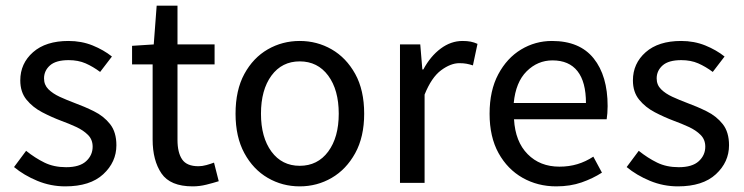

<svg xmlns="http://www.w3.org/2000/svg" viewBox="-20 -643 2615 675"><path d="M209.5 12.2Q158.2 12.2 111.1 -7.3Q64 -26.9 29.3 -55.7L71.8 -112.8Q103.5 -87.4 136.5 -71.3Q169.4 -55.2 212.4 -55.2Q259.8 -55.2 282.7 -76.2Q305.7 -97.2 305.7 -127.4Q305.7 -152.3 289.3 -168.7Q272.9 -185.1 247.6 -196.8Q222.2 -208.5 195.3 -218.3Q161.6 -231 128.4 -248.3Q95.2 -265.6 73.2 -292.5Q51.3 -319.3 51.3 -360.4Q51.3 -419.9 96.2 -459.5Q141.1 -499 220.7 -499Q266.6 -499 305.7 -483.2Q344.7 -467.3 373.5 -444.3L332 -390.1Q307.1 -408.7 281 -420.2Q254.9 -431.6 221.2 -431.6Q176.8 -431.6 155.8 -413.1Q134.8 -394.5 134.8 -367.2Q134.8 -344.7 150.1 -329.3Q165.5 -314 189.9 -302.7Q214.4 -291.5 241.7 -281.2Q276.4 -268.6 310.5 -251.7Q344.7 -234.9 366.9 -206.8Q389.2 -178.7 389.2 -132.3Q389.2 -73.2 343 -30.5Q296.9 12.2 209.5 12.2Z M657.2 12.2Q578.6 12.2 547.6 -33.4Q516.6 -79.1 516.6 -152.3V-416.5H444.3V-481.9L520.5 -486.8L530.8 -623H604V-486.8H734.4V-416.5H604V-151.4Q604 -106.4 620.4 -82.5Q636.7 -58.6 677.7 -58.6Q690.9 -58.6 705.8 -62.7Q720.7 -66.9 732.4 -71.3L749 -5.9Q728.5 0.5 705.1 6.3Q681.6 12.2 657.2 12.2Z M1033.7 12.2Q972.7 12.2 921.4 -17.6Q870.1 -47.4 839.1 -104.5Q808.1 -161.6 808.1 -243.2Q808.1 -326.2 839.1 -383.1Q870.1 -439.9 921.4 -469.5Q972.7 -499 1033.7 -499Q1094.7 -499 1146 -469.5Q1197.3 -439.9 1228.8 -383.1Q1260.3 -326.2 1260.3 -243.2Q1260.3 -161.6 1228.8 -104.5Q1197.3 -47.4 1146 -17.6Q1094.7 12.2 1033.7 12.2ZM1033.7 -60.1Q1096.7 -60.1 1133.8 -110.1Q1170.9 -160.2 1170.9 -243.2Q1170.9 -327.1 1133.8 -377.2Q1096.7 -427.2 1033.7 -427.2Q971.2 -427.2 934.3 -377.2Q897.5 -327.1 897.5 -243.2Q897.5 -160.2 934.3 -110.1Q971.2 -60.1 1033.7 -60.1Z M1386.2 0V-486.8H1457.5L1464.8 -398.9H1468.3Q1493.2 -445.3 1529.3 -472.2Q1565.4 -499 1606 -499Q1622.6 -499 1634.8 -496.6Q1647 -494.1 1658.7 -488.8L1642.6 -413.1Q1630.4 -417 1620.1 -418.9Q1609.9 -420.9 1594.7 -420.9Q1564.5 -420.9 1530.8 -396Q1497.1 -371.1 1472.7 -310.5V0Z M1935.5 12.2Q1870.6 12.2 1817.4 -17.8Q1764.2 -47.9 1732.7 -104.7Q1701.2 -161.6 1701.2 -243.2Q1701.2 -324.7 1731.7 -381.8Q1762.2 -439 1812 -469Q1861.8 -499 1920.4 -499Q2018.1 -499 2067.1 -437.7Q2116.2 -376.5 2116.2 -270Q2116.2 -256.8 2115.2 -244.9Q2114.3 -232.9 2112.8 -223.6H1787.1Q1791.5 -145 1835 -101.1Q1878.4 -57.1 1946.8 -57.1Q1980.5 -57.1 2009.8 -65.9Q2039.1 -74.7 2065.9 -92.3L2096.2 -36.1Q2064.5 -15.6 2024.7 -1.7Q1984.9 12.2 1935.5 12.2ZM1786.1 -280.8H2040Q2040 -355 2010.3 -392.8Q1980.5 -430.7 1922.4 -430.7Q1870.1 -430.7 1831.5 -392.3Q1793 -354 1786.1 -280.8Z M2363.3 12.2Q2312 12.2 2264.9 -7.3Q2217.8 -26.9 2183.1 -55.7L2225.6 -112.8Q2257.3 -87.4 2290.3 -71.3Q2323.2 -55.2 2366.2 -55.2Q2413.6 -55.2 2436.5 -76.2Q2459.5 -97.2 2459.5 -127.4Q2459.5 -152.3 2443.1 -168.7Q2426.8 -185.1 2401.4 -196.8Q2376 -208.5 2349.1 -218.3Q2315.4 -231 2282.2 -248.3Q2249 -265.6 2227.1 -292.5Q2205.1 -319.3 2205.1 -360.4Q2205.1 -419.9 2250 -459.5Q2294.9 -499 2374.5 -499Q2420.4 -499 2459.5 -483.2Q2498.5 -467.3 2527.3 -444.3L2485.8 -390.1Q2460.9 -408.7 2434.8 -420.2Q2408.7 -431.6 2375 -431.6Q2330.6 -431.6 2309.6 -413.1Q2288.6 -394.5 2288.6 -367.2Q2288.6 -344.7 2304 -329.3Q2319.3 -314 2343.8 -302.7Q2368.2 -291.5 2395.5 -281.2Q2430.2 -268.6 2464.4 -251.7Q2498.5 -234.9 2520.8 -206.8Q2543 -178.7 2543 -132.3Q2543 -73.2 2496.8 -30.5Q2450.7 12.2 2363.3 12.2Z"/></svg>

Font: Varta Medium
Style: Regular
Weight: 500
Designer: Joana Correia, Viktoriya Grabowska, Eben Sorkin
Foundry: Sorkin Type Co.
Version: Version 1.004